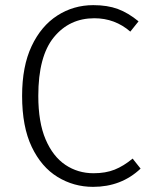

<svg xmlns="http://www.w3.org/2000/svg" viewBox="-20 -716 590 747"><path d="M342 11Q267 11 204 -27.5Q141 -66 103.5 -144.5Q66 -223 66 -343Q66 -458 103 -536.5Q140 -615 203 -655.5Q266 -696 343 -696Q398 -696 438.5 -681Q479 -666 519 -633L487 -593Q427 -645 347 -645Q250 -645 189.5 -571Q129 -497 129 -343Q129 -240 157.5 -173.5Q186 -107 234.5 -74.5Q283 -42 344 -42Q391 -42 426 -56Q461 -70 496 -99L527 -60Q452 11 342 11Z"/></svg>

Font: Trujillo Light
Style: Regular
Weight: 300
Designer: Fira Sans original fonts by bBox Type GmbH, Carrois Corporate GbR, & Edenspiekermann AG / Changes by Cristiano Sobral
Foundry: Fira Sans original fonts by bBox Type GmbH, Carrois Corporate GbR, & Edenspiekermann AG / Changes by Cristiano Sobral
Version: Version 4.301;July 28, 2020;FontCreator 13.0.0.2655 64-bit